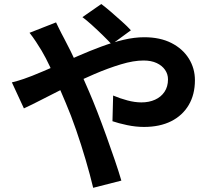

<svg xmlns="http://www.w3.org/2000/svg" viewBox="-20 -853 1040 939"><path d="M526.1 -636.1Q509 -654.8 483 -680.2Q457 -705.7 430 -730.1Q403 -754.6 383.1 -769.2L475.3 -833.3Q493.6 -819.9 521 -796.4Q548.4 -772.8 575.8 -748.2Q603.3 -723.6 620.2 -704.9ZM254.1 -743.5Q258.9 -734.1 265.8 -719.2Q272.8 -704.2 280.7 -689.4Q288.7 -674.6 293.7 -664.8Q324.6 -606.7 356.7 -537.2Q388.8 -467.6 415.8 -404.5Q433.3 -364.2 455.5 -307.3Q477.6 -250.3 499.9 -188.4Q522.2 -126.4 541.7 -69.3Q561.2 -12.2 573.5 30.3L435.7 65.5Q420.7 2.5 399 -71.1Q377.4 -144.8 352.4 -217.1Q327.4 -289.5 301.6 -349.6Q281.6 -396.7 262.4 -441.7Q243.1 -486.7 223.8 -528.1Q204.5 -569.6 183.4 -605.4Q172.5 -623.6 156.1 -648.7Q139.6 -673.8 124.4 -692.6ZM38.1 -450.1Q67.7 -457.2 96.3 -467.1Q125 -477 137.4 -482.3Q191.9 -504.2 248.6 -529.3Q305.3 -554.4 362.5 -579.5Q419.6 -604.5 475.6 -625.2Q531.5 -645.9 584.5 -658.4Q637.5 -670.9 685.4 -670.9Q763 -670.9 818.3 -642.7Q873.6 -614.5 903.5 -566.6Q933.3 -518.7 933.3 -460.7Q933.3 -390.7 902.9 -339.3Q872.5 -287.9 816.9 -260Q761.2 -232.2 684.3 -232.2Q643.7 -232.2 601.2 -241.2Q558.8 -250.2 530 -260.2L533.3 -385.8Q566.9 -371.5 603.1 -361.9Q639.3 -352.2 671.5 -352.2Q709.2 -352.2 738.4 -365.5Q767.7 -378.7 784.6 -404Q801.6 -429.2 801.6 -465Q801.6 -490.4 787.2 -511.3Q772.8 -532.2 746.3 -544.6Q719.7 -557.1 682.1 -557.1Q633.2 -557.1 571.4 -538.4Q509.5 -519.8 441.9 -490.8Q374.3 -461.9 309.3 -429.4Q244.3 -397 189.2 -368.4Q134.1 -339.9 96.9 -322.9Z"/></svg>

Font: Noto Sans KR Thin
Style: Regular
Weight: 100
Designer: Ryoko NISHIZUKA 西塚涼子 (kana, bopomofo & ideographs); Paul D. Hunt (Latin, Greek & Cyrillic); Sandoll Communications 산돌커뮤니
Foundry: Adobe
Version: Version 2.004-H2;hotconv 1.0.118;makeotfexe 2.5.65603